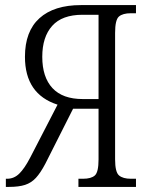

<svg xmlns="http://www.w3.org/2000/svg" viewBox="-20 -734 589 754"><path d="M3 0V-32H8Q35 -32 55.5 -52Q76 -72 98 -114L206 -323Q78 -364 78 -511Q78 -611 135 -662.5Q192 -714 298 -714H514V-682H494Q462 -682 447 -669Q432 -656 432 -605V-108Q432 -58 447.5 -45Q463 -32 494 -32H514V0H288V-32H306Q338 -32 352.5 -45Q367 -58 367 -108V-307H267L158 -91Q139 -55 121 -35.5Q103 -16 78.5 -8Q54 0 15 0ZM305 -345H367V-676H304Q224 -676 185 -632.5Q146 -589 146 -511Q146 -431 186 -388Q226 -345 305 -345Z"/></svg>

Font: Noto Serif Condensed Light
Style: Regular
Weight: 300
Width: 3
Designer: Monotype Design Team
Foundry: Monotype Imaging Inc.
Version: Version 2.013